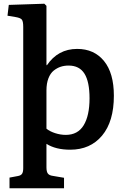

<svg xmlns="http://www.w3.org/2000/svg" viewBox="-20 -786 670 1025"><path d="M30.8 219.2V162.1L75.2 153.8Q91.8 150.9 97.9 141.4Q104 131.8 104 111.8V-642.1Q104 -671.4 96.9 -680.9Q89.8 -690.4 64 -694.8L20 -702.1L26.9 -759.8L216.8 -766.1L228 -754.9V-440.9L230 -437Q289.1 -524.9 392.1 -524.9Q482.4 -524.9 535.2 -460.4Q587.9 -396 587.9 -274.9Q587.9 -137.2 524.9 -62Q461.9 13.2 355 13.2Q277.3 13.2 228 -18.1V106.9Q228 130.9 235.6 140.6Q243.2 150.4 261.2 152.8L321.8 163.1V219.2ZM331.1 -65.9Q395.5 -65.9 426.8 -117.4Q458 -168.9 458 -261.2Q458 -349.6 430.9 -392.8Q403.8 -436 346.2 -436Q323.7 -436 304.2 -429.7Q284.7 -423.3 266.8 -409.2Q249 -395 238.5 -367.9Q228 -340.8 228 -303.2V-99.1Q245.6 -84.5 274.2 -75.2Q302.7 -65.9 331.1 -65.9Z"/></svg>

Font: Literata Book SemiBold
Style: Regular
Weight: 600
Designer: Latin by Veronika Burian and Jose Scaglione. Greek by Irene Vlachou. Cyrillic by Vera Evstafieva
Foundry: TypeTogether
Version: Version 2.003;PS 002.003;hotconv 1.0.88;makeotf.lib2.5.64775